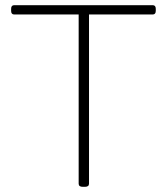

<svg xmlns="http://www.w3.org/2000/svg" viewBox="-20 -720 644 742"><path d="M300 2Q284 2 284 -10V-664H35Q23 -664 23 -678V-686Q23 -700 35 -700H570Q582 -700 582 -686V-678Q582 -664 570 -664H324V-10Q324 2 308 2Z"/></svg>

Font: Asap Semi Expanded Thin
Style: Regular
Weight: 100
Width: 6
Designer: Pablo Cosgaya
Foundry: Omnibus-Type
Version: Version 3.001; ttfautohint (v1.8.4.7-5d5b)